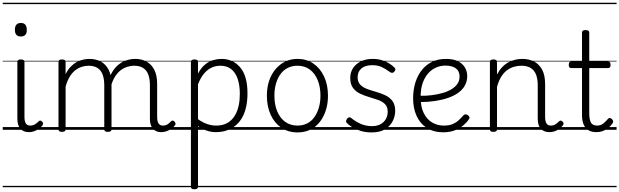

<svg xmlns="http://www.w3.org/2000/svg" viewBox="-20 -950 4532 1405"><path d="M192 17Q151 17 129 -8Q107 -33 107 -82V-496Q107 -506 113 -510.5Q119 -515 132 -515Q146 -515 152.5 -510.5Q159 -506 159 -496V-94Q159 -63 169 -47Q179 -31 202 -31Q213 -31 223 -34.5Q233 -38 243 -45Q253 -52 263 -62Q268 -68 275 -67.5Q282 -67 288 -60Q294 -54 295 -47.5Q296 -41 292 -34Q281 -19 264.5 -7.5Q248 4 229.5 10.5Q211 17 192 17ZM133 -683Q111 -683 100 -695Q89 -707 89 -732Q89 -757 100 -769.5Q111 -782 133 -782Q154 -782 165 -769.5Q176 -757 176 -732Q177 -707 165.5 -695Q154 -683 133 -683ZM0 410H301V420H0ZM0 -20H301V0H0ZM0 -505H301V-500H0ZM0 -930H301V-920H0Z M1160 17Q1140 17 1124.5 10.5Q1109 4 1098.5 -8Q1088 -20 1082.5 -38.5Q1077 -57 1077 -82V-326Q1077 -371 1065.5 -403Q1054 -435 1028.5 -452Q1003 -469 962 -469Q935 -469 908 -460Q881 -451 857 -431Q833 -411 814.5 -377Q796 -343 785 -292H761Q768 -355 788 -398Q808 -441 837 -468Q866 -495 900.5 -507Q935 -519 970 -519Q1015 -519 1051 -500Q1087 -481 1108.5 -440.5Q1130 -400 1130 -334V-94Q1130 -74 1134 -60Q1138 -46 1147.5 -38.5Q1157 -31 1171 -31Q1183 -31 1192.5 -34Q1202 -37 1211.5 -44Q1221 -51 1231 -62Q1237 -68 1244 -67.5Q1251 -67 1257 -60Q1262 -55 1264 -48Q1266 -41 1261 -34Q1250 -19 1233.5 -7.5Q1217 4 1198.5 10.5Q1180 17 1160 17ZM433 15Q420 15 414 10.5Q408 6 408 -4V-496Q408 -506 414 -510.5Q420 -515 433 -515Q447 -515 453.5 -510.5Q460 -506 460 -496V-407Q476 -440 497.5 -462Q519 -484 542.5 -496.5Q566 -509 590 -514Q614 -519 635 -519Q680 -519 716.5 -500Q753 -481 774.5 -440.5Q796 -400 796 -334V-4Q796 6 789.5 10.5Q783 15 769 15Q755 15 749 10.5Q743 6 743 -4V-326Q743 -371 731.5 -403Q720 -435 694.5 -452Q669 -469 627 -469Q603 -469 578 -461Q553 -453 530.5 -435.5Q508 -418 490 -388.5Q472 -359 460 -316V-4Q460 6 453.5 10.5Q447 15 433 15ZM301 410H1264V420H301ZM301 -20H1264V0H301ZM301 -505H1264V-500H301ZM301 -930H1264V-920H301Z M1403 435Q1389 435 1383 430.5Q1377 426 1377 416V-496Q1377 -506 1383.5 -510.5Q1390 -515 1404 -515Q1417 -515 1423 -510.5Q1429 -506 1429 -496V-412Q1453 -456 1482 -479Q1511 -502 1541.5 -510.5Q1572 -519 1601 -519Q1685 -519 1738 -456.5Q1791 -394 1791 -266Q1791 -214 1781.5 -170Q1772 -126 1753 -91.5Q1734 -57 1705.5 -33Q1677 -9 1640.5 4Q1604 17 1560 17Q1525 17 1493 6Q1461 -5 1429 -27V416Q1429 426 1422.5 430.5Q1416 435 1403 435ZM1429 -78Q1464 -53 1497 -42Q1530 -31 1562 -31Q1594 -31 1620.5 -40Q1647 -49 1668 -67.5Q1689 -86 1704 -114Q1719 -142 1727 -179.5Q1735 -217 1735 -263Q1735 -327 1719 -373.5Q1703 -420 1671.5 -444.5Q1640 -469 1592 -469Q1559 -469 1529 -455.5Q1499 -442 1473.5 -412Q1448 -382 1429 -333ZM1264 410H1862V420H1264ZM1264 -20H1862V0H1264ZM1264 -505H1862V-500H1264ZM1264 -930H1862V-920H1264Z M2157 19Q2089 19 2038.5 -15.5Q1988 -50 1960.5 -110.5Q1933 -171 1933 -250Q1933 -310 1949.5 -359Q1966 -408 1996.5 -444Q2027 -480 2067.5 -499.5Q2108 -519 2157 -519Q2223 -519 2273 -485Q2323 -451 2351.5 -390Q2380 -329 2380 -250Q2380 -202 2369.5 -161Q2359 -120 2340 -87Q2321 -54 2294 -30Q2267 -6 2232.5 6.5Q2198 19 2157 19ZM2157 -31Q2196 -31 2227 -46.5Q2258 -62 2279.5 -91.5Q2301 -121 2313 -161.5Q2325 -202 2325 -250Q2325 -315 2304.5 -364.5Q2284 -414 2246.5 -441.5Q2209 -469 2157 -469Q2118 -469 2086.5 -453.5Q2055 -438 2033.5 -409Q2012 -380 2000 -339.5Q1988 -299 1988 -250Q1988 -185 2008.5 -135.5Q2029 -86 2067 -58.5Q2105 -31 2157 -31ZM1862 410H2451V420H1862ZM1862 -20H2451V0H1862ZM1862 -505H2451V-500H1862ZM1862 -930H2451V-920H1862Z M2700 19Q2654 19 2618 7.5Q2582 -4 2556 -20.5Q2530 -37 2518 -50Q2511 -58 2512.5 -65.5Q2514 -73 2521 -83Q2529 -91 2536.5 -91.5Q2544 -92 2552 -85Q2584 -59 2621 -43Q2658 -27 2703 -27Q2738 -27 2763.5 -40.5Q2789 -54 2803 -78Q2817 -102 2817 -133Q2817 -169 2797 -188.5Q2777 -208 2746 -219Q2715 -230 2680.5 -240Q2646 -250 2614.5 -265Q2583 -280 2563 -307Q2543 -334 2543 -380Q2543 -420 2563 -451Q2583 -482 2620 -500.5Q2657 -519 2707 -519Q2744 -519 2775 -509.5Q2806 -500 2829.5 -485Q2853 -470 2868 -454Q2875 -446 2873 -439Q2871 -432 2864 -424Q2858 -417 2849.5 -417Q2841 -417 2833 -423Q2801 -447 2772 -460Q2743 -473 2704 -473Q2652 -473 2624.5 -449Q2597 -425 2597 -385Q2597 -350 2616.5 -330Q2636 -310 2667.5 -298.5Q2699 -287 2734.5 -277Q2770 -267 2801 -252Q2832 -237 2852 -210.5Q2872 -184 2872 -138Q2872 -100 2853.5 -63.5Q2835 -27 2797.5 -4Q2760 19 2700 19ZM2451 410H2932V420H2451ZM2451 -20H2932V0H2451ZM2451 -505H2932V-500H2451ZM2451 -930H2932V-920H2451Z M3225 18Q3151 18 3101.5 -15Q3052 -48 3027.5 -104Q3003 -160 3003 -229Q3003 -294 3020 -347.5Q3037 -401 3068.5 -439.5Q3100 -478 3144 -498.5Q3188 -519 3243 -519Q3297 -519 3331 -502Q3365 -485 3382 -456.5Q3399 -428 3399 -393Q3399 -355 3382 -324.5Q3365 -294 3334 -271.5Q3303 -249 3260 -234Q3217 -219 3164 -211Q3111 -203 3052 -203V-249Q3097 -248 3139.5 -253.5Q3182 -259 3219 -269.5Q3256 -280 3284 -297Q3312 -314 3327.5 -337Q3343 -360 3343 -390Q3343 -430 3315.5 -450Q3288 -470 3239 -470Q3204 -470 3171.5 -456Q3139 -442 3113.5 -413.5Q3088 -385 3073 -342Q3058 -299 3058 -240Q3058 -168 3081 -122Q3104 -76 3142.5 -53.5Q3181 -31 3228 -31Q3267 -31 3292.5 -42Q3318 -53 3336.5 -70Q3355 -87 3371 -106Q3380 -114 3387.5 -113.5Q3395 -113 3404 -107Q3412 -101 3415 -93Q3418 -85 3411 -77Q3395 -53 3368.5 -31Q3342 -9 3306 4.5Q3270 18 3225 18ZM2932 410H3458V420H2932ZM2932 -20H3458V0H2932ZM2932 -505H3458V-500H2932ZM2932 -930H3458V-920H2932Z M4000 17Q3980 17 3964 10.5Q3948 4 3937 -8Q3926 -20 3920.5 -38.5Q3915 -57 3915 -82V-326Q3915 -371 3903 -403Q3891 -435 3864.5 -452Q3838 -469 3795 -469Q3767 -469 3740 -461Q3713 -453 3689.5 -435.5Q3666 -418 3647.5 -388Q3629 -358 3617 -314V-4Q3617 6 3610.5 10.5Q3604 15 3590 15Q3577 15 3571 10.5Q3565 6 3565 -4V-496Q3565 -506 3571 -510.5Q3577 -515 3590 -515Q3604 -515 3610.5 -510.5Q3617 -506 3617 -496V-405Q3634 -437 3655 -459Q3676 -481 3700.5 -494Q3725 -507 3750.5 -513Q3776 -519 3802 -519Q3850 -519 3887.5 -500Q3925 -481 3947 -440.5Q3969 -400 3969 -334V-94Q3969 -74 3973 -60Q3977 -46 3986.5 -38.5Q3996 -31 4011 -31Q4021 -31 4031 -34Q4041 -37 4051 -44.5Q4061 -52 4071 -62Q4077 -68 4083.5 -67.5Q4090 -67 4097 -60Q4103 -54 4104 -47.5Q4105 -41 4100 -34Q4089 -19 4072.5 -7Q4056 5 4038 11Q4020 17 4000 17ZM3458 410H4104V420H3458ZM3458 -20H4104V0H3458ZM3458 -505H4104V-500H3458ZM3458 -930H4104V-920H3458Z M4344 17Q4309 17 4285.5 2.5Q4262 -12 4250.5 -40Q4239 -68 4239 -107V-452H4161Q4151 -452 4146.5 -457.5Q4142 -463 4142 -475Q4142 -488 4146.5 -494Q4151 -500 4161 -500H4239V-711Q4239 -721 4245 -725.5Q4251 -730 4264 -730Q4278 -730 4285 -725.5Q4292 -721 4292 -711V-500H4428Q4439 -500 4443.5 -494Q4448 -488 4448 -475Q4448 -463 4443.5 -457.5Q4439 -452 4428 -452H4292V-119Q4292 -78 4303.5 -54.5Q4315 -31 4350 -31Q4375 -31 4393 -45Q4411 -59 4428 -79Q4435 -88 4442.5 -86.5Q4450 -85 4458 -79Q4465 -72 4466.5 -64.5Q4468 -57 4464 -50Q4450 -29 4431.5 -14Q4413 1 4391 9Q4369 17 4344 17ZM4104 410H4492V420H4104ZM4104 -20H4492V0H4104ZM4104 -505H4492V-500H4104ZM4104 -930H4492V-920H4104Z"/></svg>

Font: Playwrite DE Grund Guides
Style: Regular
Weight: 400
Designer: Veronika Burian, José Scaglione
Foundry: TypeTogether
Version: Version 1.003